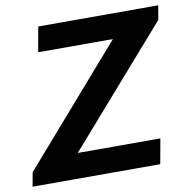

<svg xmlns="http://www.w3.org/2000/svg" viewBox="-95 -763 834 840"><g transform="rotate(-10 322.5 -343.0)"><path d="M-17 0H550L570 -111H203L651 -623L662 -686H129L109 -575H441L-6 -62Z"/></g></svg>

Font: Archivo SemiBold
Style: Italic
Weight: 600
Italic angle: -10°
Designer: Hector Gatti
Foundry: Omnibus-Type
Version: Version 2.001